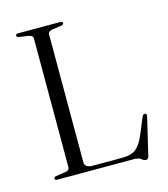

<svg xmlns="http://www.w3.org/2000/svg" viewBox="-108 -785 776 887"><g transform="rotate(-15 280.0 -341.0)"><path d="M263 -682.5 218.5 -676Q198 -673 198 -657V-47Q198 -20 236.5 -20H378.5Q419 -20 442.5 -37.8Q466 -55.5 487.5 -107.5L517.5 -180.5Q522 -190.5 530.5 -189.5Q540.5 -188 537.5 -175L495.5 2.5Q491.5 18 482 18Q471.5 18 461 9Q450.5 0 427.5 0H61Q49.5 0 49.5 -8Q49.5 -15.5 60.5 -17.5L105 -24Q125.5 -27 125.5 -43V-657Q125.5 -673 105 -676L60.5 -682.5Q49.5 -684.5 49.5 -692Q49.5 -700 61 -700H262.5Q274 -700 274 -692Q274 -684.5 263 -682.5Z"/></g></svg>

Font: Fraunces 72pt S000 Light
Style: Regular
Weight: 300
Version: Version 1.000; ttfautohint (v1.8.3)